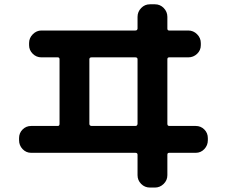

<svg xmlns="http://www.w3.org/2000/svg" viewBox="-20 -800 1040 880"><path d="M389.6 -528.3V-232.4Q389.6 -223.6 399.4 -222.7H600.6Q609.4 -222.7 610.4 -232.4V-528.3Q610.4 -537.1 600.6 -537.1H399.4Q389.6 -537.1 389.6 -528.3ZM123 -99.6Q99.6 -99.6 83.5 -116.7Q67.4 -133.8 67.4 -157.2V-167Q67.4 -190.4 83.5 -206.5Q99.6 -222.7 123 -222.7H245.1Q252.9 -222.7 252.9 -232.4V-528.3Q252.9 -537.1 245.1 -537.1H169.9Q146.5 -537.1 129.9 -553.7Q113.3 -570.3 113.3 -592.8V-602.5Q113.3 -626 130.4 -643.1Q147.5 -660.2 169.9 -660.2H600.6Q609.4 -660.2 610.4 -668.9V-722.7Q610.4 -746.1 627 -763.2Q643.6 -780.3 667 -780.3H690.4Q713.9 -780.3 730.5 -763.2Q747.1 -746.1 747.1 -722.7V-668.9Q747.1 -660.2 754.9 -660.2H842.8Q866.2 -660.2 883.3 -643.1Q900.4 -626 900.4 -602.5V-592.8Q900.4 -569.3 883.3 -553.2Q866.2 -537.1 842.8 -537.1H754.9Q747.1 -537.1 747.1 -528.3V-232.4Q747.1 -223.6 754.9 -222.7H877Q900.4 -222.7 916.5 -206.5Q932.6 -190.4 932.6 -167V-157.2Q932.6 -133.8 916.5 -116.7Q900.4 -99.6 877 -99.6H754.9Q747.1 -99.6 747.1 -90.8V2.9Q747.1 26.4 730 43Q712.9 59.6 690.4 59.6H667Q643.6 59.6 627 43Q610.4 26.4 610.4 2.9V-90.8Q610.4 -99.6 600.6 -99.6Z"/></svg>

Font: Rounded Mgen+ 1mn bold
Style: Bold
Weight: 700
Designer: [Source Han Sans]
Ryoko NISHIZUKA  (kana & ideographs); Paul D. Hunt (Latin, Greek & Cyrillic); Wenlong ZHANG  (bopomofo
Version: Version 1.059.20150602